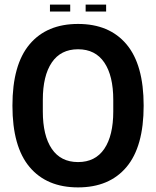

<svg xmlns="http://www.w3.org/2000/svg" viewBox="-20 -802 678 834"><path d="M319 12Q183 12 108.5 -76.5Q34 -165 34 -343Q34 -521 108.5 -609.5Q183 -698 319 -698Q455 -698 529.5 -609.5Q604 -521 604 -343Q604 -165 529.5 -76.5Q455 12 319 12ZM319 -98Q394 -98 433 -155.5Q472 -213 472 -318V-368Q472 -473 433 -530.5Q394 -588 319 -588Q244 -588 205 -530.5Q166 -473 166 -368V-318Q166 -213 205 -155.5Q244 -98 319 -98ZM197 -752V-782H285V-752ZM352 -752V-782H441V-752Z"/></svg>

Font: AXENEO7
Style: Regular
Weight: 400
Designer: Hector Gatti, Simon Guibord
Foundry: Omnibus-Type, Jean-Christophe Thérien
Version: Version 1.000